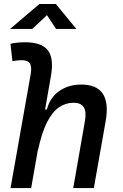

<svg xmlns="http://www.w3.org/2000/svg" viewBox="-20 -958 626 978"><path d="M353 0 413.1 -344.2Q428.7 -434.6 355 -434.6Q314.9 -434.6 280.8 -411.6Q246.6 -388.7 219.5 -335.2Q192.4 -281.7 172.9 -190.4L173.8 -199.7L138.7 0H33.7L136.2 -579.6Q143.1 -617.2 132.3 -634.3Q121.6 -651.4 91.8 -651.4Q79.6 -651.4 67.6 -650.1Q55.7 -648.9 43.5 -646L33.2 -734.9Q51.8 -739.3 70.3 -741Q88.9 -742.7 107.4 -742.7Q192.4 -742.7 223.9 -701.7Q255.4 -660.6 239.3 -569.8L209.5 -399.9H218.8Q234.4 -460.9 281.5 -494.1Q328.6 -527.3 394 -527.3Q551.3 -527.3 518.1 -340.3L458 0ZM31.2 -810.5 180.7 -937.5H264.6L369.1 -810.5H265.6L219.2 -880.9L144.5 -810.5Z"/></svg>

Font: Cascadia Mono
Style: Italic
Weight: 400
Italic angle: -10°
Monospace: yes
Designer: Aaron Bell
Foundry: Saja Typeworks
Version: Version 2404.023; ttfautohint (v1.8.4)